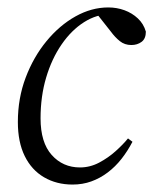

<svg xmlns="http://www.w3.org/2000/svg" viewBox="-20 -484 418 516"><path d="M175 12Q132 12 98.5 -7.5Q65 -27 46.5 -64.5Q28 -102 28 -156Q28 -220 49 -275.5Q70 -331 105 -373.5Q140 -416 183 -440Q226 -464 271 -464Q294 -464 314.5 -456.5Q335 -449 350.5 -434.5Q366 -420 372 -399Q372 -380 360.5 -371.5Q349 -363 333 -363Q315 -363 302 -373.5Q289 -384 278 -399L233 -456H286V-446H277Q240 -446 206 -424.5Q172 -403 145.5 -364.5Q119 -326 104 -275.5Q89 -225 89 -166Q89 -101 119 -67.5Q149 -34 195 -34Q222 -34 246.5 -47Q271 -60 291 -78Q311 -96 324 -112L336 -103Q323 -78 306.5 -57Q290 -36 269.5 -20.5Q249 -5 225.5 3.5Q202 12 175 12Z"/></svg>

Font: Source Serif 4 60pt
Style: Italic
Weight: 400
Italic angle: -12°
Version: Version 4.004;hotconv 1.0.116;makeotfexe 2.5.65601